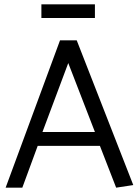

<svg xmlns="http://www.w3.org/2000/svg" viewBox="-20 -866 641 886"><path d="M171 -846H418V-783H171ZM295 -575 176 -257H418ZM334 -680 595 -12 516 0 441 -193H154L83 0H6L257 -680Z"/></svg>

Font: Palanquin
Style: Regular
Weight: 400
Designer: Pria Ravichandran
Version: Version 1.0.4